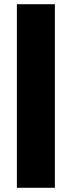

<svg xmlns="http://www.w3.org/2000/svg" viewBox="-20 -720 340 910"><path d="M240 170H60V-700H240Z"/></svg>

Font: Russo One
Style: Regular
Weight: 400
Designer: Jovanny lemonad
Foundry: Jovanny Lemonad
Version: Version 1.001